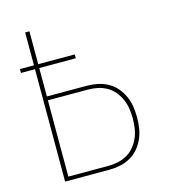

<svg xmlns="http://www.w3.org/2000/svg" viewBox="-109 -825 819 914"><g transform="rotate(-15 300.0 -367.5)"><path d="M99 0V-554H30V-573H99V-735H120V-573H300V-554H120V-414H317Q344 -414 370.5 -408.5Q397 -403 420.5 -390Q444 -377 461.5 -356.5Q479 -336 490 -311.5Q501 -287 505 -260.5Q509 -234 509 -207Q509 -180 505 -153.5Q501 -127 490 -102.5Q479 -78 461.5 -57.5Q444 -37 420.5 -24Q397 -11 370.5 -5.5Q344 0 317 0ZM317 -19Q342 -19 365.5 -24Q389 -29 410 -41Q431 -53 446.5 -72Q462 -91 471.5 -113Q481 -135 484.5 -159Q488 -183 488 -207Q488 -231 484.5 -255Q481 -279 471.5 -301Q462 -323 446.5 -342Q431 -361 410 -373Q389 -385 365.5 -390Q342 -395 317 -395H120V-19Z"/></g></svg>

Font: Iosevka Curly Thin Extended
Style: Regular
Weight: 100
Width: 7
Monospace: yes
Designer: Belleve Invis
Foundry: Belleve Invis
Version: Version 11.1.0; ttfautohint (v1.8.3)